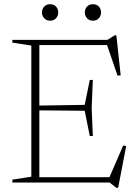

<svg xmlns="http://www.w3.org/2000/svg" viewBox="-20 -865 652 910"><path d="M420 -486 414.5 -353 420 -220.5H405.5L381.5 -340L156.5 -342V-364.5L381.5 -368L405.5 -486ZM552 -508 537 -506.5 483 -664 511 -651.5H130V-676H489L523.5 -697.5H531.5ZM492.5 -10.5 564 -175.5 578 -172.5 540 25H531L499.5 0H130V-25H521ZM38.5 0V-13.5L128.5 -27.5V-649L38.5 -663V-676H166.5V0ZM217.5 -767Q199.5 -767 189.2 -778.8Q179 -790.5 179 -806Q179 -822 189.2 -833.5Q199.5 -845 217.5 -845Q235.5 -845 245.8 -833.5Q256 -822 256 -806Q256 -790.5 245.8 -778.8Q235.5 -767 217.5 -767ZM420.5 -767Q402.5 -767 392.2 -778.8Q382 -790.5 382 -806Q382 -822 392.2 -833.5Q402.5 -845 420.5 -845Q438.5 -845 448.8 -833.5Q459 -822 459 -806Q459 -790.5 448.8 -778.8Q438.5 -767 420.5 -767Z"/></svg>

Font: Newsreader 16pt 16pt ExtraLight
Style: Regular
Weight: 250
Version: Version 1.003